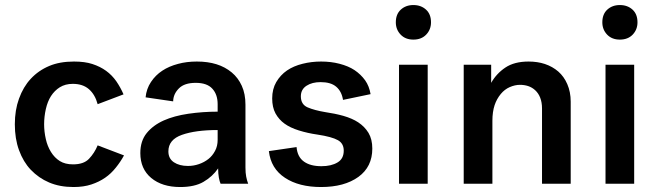

<svg xmlns="http://www.w3.org/2000/svg" viewBox="-20 -732 2619 765"><path d="M39.1 -236.8Q39.1 -293.5 55.7 -338.9Q72.8 -386.2 102.5 -418Q133.3 -451.2 176.3 -469.2Q217.8 -486.8 274.9 -486.8Q317.9 -486.8 347.7 -477.1Q379.4 -466.8 402.8 -449.7Q426.3 -432.6 443.4 -408.2Q460.4 -383.3 472.2 -356L369.1 -316.9Q358.9 -355 334.5 -376.5Q310.1 -397.9 270 -397.9Q240.2 -397.9 218.3 -384.3Q197.3 -371.1 183.1 -349.1Q169.4 -327.6 162.6 -297.4Q155.8 -267.1 155.8 -236.8Q155.8 -207.5 162.6 -177.7Q168.9 -149.4 183.1 -126.5Q197.3 -103.5 218.3 -90.3Q239.3 -77.1 271 -77.1Q313.5 -77.1 334.5 -99.1Q356.4 -122.1 369.1 -152.8L474.1 -112.8Q460.4 -87.4 441.4 -64Q422.4 -40 398.9 -23.9Q375 -7.3 344.2 2.9Q313.5 13.2 272.9 13.2Q218.3 13.2 175.8 -4.9Q134.3 -22.5 102.5 -55.7Q72.8 -86.9 55.7 -133.8Q39.1 -179.2 39.1 -236.8Z M858.9 0Q855 -8.3 852.1 -23.9Q849.1 -40.5 849.1 -61Q826.7 -28.3 790.5 -7.3Q755.4 13.2 697.8 13.2Q626 13.2 582.5 -22.9Q539.1 -59.1 539.1 -122.1Q539.1 -170.4 564.5 -201.7Q589.8 -232.9 632.3 -252Q673.8 -270.5 730.5 -278.8Q787.6 -287.1 847.2 -287.1V-316.9Q847.2 -355.5 826.2 -378.4Q805.2 -401.9 759.8 -401.9Q714.8 -401.9 692.9 -379.9Q670.4 -357.4 669.9 -328.1L560.1 -344.2Q563.5 -378.4 581.5 -405.3Q599.6 -432.6 626.5 -450.2Q652.8 -467.8 689.5 -477.5Q723.6 -486.8 764.2 -486.8Q808.1 -486.8 842.3 -476.1Q877 -465.3 903.3 -443.4Q928.7 -422.4 943.4 -390.1Q958 -357.9 958 -314.9V-64.9Q958 -43 960.9 -28.3Q963.9 -12.7 968.8 0ZM729 -70.8Q751.5 -70.8 772.5 -78.1Q793.9 -85.4 810.5 -98.6Q826.2 -110.8 836.9 -130.9Q847.2 -149.9 847.2 -174.8V-213.9Q759.3 -213.9 705.1 -194.8Q650.9 -175.8 650.9 -128.9Q650.9 -100.1 672.9 -85.4Q694.8 -70.8 729 -70.8Z M1178.7 -348.1Q1178.7 -315.9 1205.6 -304.2Q1232.9 -292.5 1276.4 -285.2Q1314 -279.8 1347.7 -270.5Q1383.3 -260.3 1407.2 -244.6Q1433.1 -227.5 1448.2 -202.6Q1463.4 -177.2 1463.4 -140.1Q1463.4 -67.4 1408.2 -27.3Q1352.1 13.2 1259.3 13.2Q1171.4 13.2 1115.7 -23.4Q1059.1 -60.5 1051.3 -129.9L1161.6 -146Q1165 -106.4 1191.4 -87.9Q1216.8 -69.8 1260.7 -69.8Q1300.3 -69.8 1325.2 -85Q1349.6 -99.6 1349.6 -131.8Q1349.6 -160.2 1326.7 -173.3Q1302.7 -187 1244.6 -195.8Q1206.1 -201.2 1170.4 -212.4Q1136.2 -223.1 1113.8 -239.3Q1091.3 -255.4 1077.6 -280.3Q1064.5 -304.7 1064.5 -339.8Q1064.5 -377 1080.6 -404.8Q1097.2 -433.1 1123.5 -451.2Q1149.9 -469.2 1186 -478Q1221.2 -486.8 1259.3 -486.8Q1298.8 -486.8 1332.5 -478Q1368.2 -468.8 1392.6 -452.6Q1418 -435.5 1435.1 -411.6Q1451.2 -388.7 1456.5 -356.9L1346.7 -334Q1341.3 -368.2 1319.3 -386.7Q1297.9 -404.8 1257.3 -404.8Q1223.6 -404.8 1201.7 -390.6Q1178.7 -376 1178.7 -348.1Z M1557.1 -643.1Q1557.1 -675.3 1576.7 -693.4Q1596.7 -711.9 1627 -711.9Q1657.7 -711.9 1677.7 -693.4Q1697.3 -675.3 1697.3 -643.1Q1697.3 -614.3 1678.2 -594.2Q1659.2 -574.2 1627 -574.2Q1595.2 -574.2 1576.2 -594.2Q1557.1 -614.3 1557.1 -643.1ZM1569.8 -474.1H1684.1V0H1569.8Z M1827.6 -474.1H1937V-401.9Q1958 -439 1993.7 -462.9Q2029.3 -486.8 2085.9 -486.8Q2121.6 -486.8 2150.9 -477.1Q2181.6 -466.8 2204.6 -446.8Q2227.1 -427.2 2240.2 -397Q2253.9 -365.7 2253.9 -327.1V0H2139.6V-299.8Q2139.6 -324.2 2132.3 -342.8Q2125.5 -360.4 2112.3 -372.6Q2100.1 -383.8 2084 -389.2Q2068.8 -394 2051.8 -394Q2031.7 -394 2010.7 -384.8Q1990.7 -376 1975.6 -357.9Q1959 -337.9 1950.7 -313Q1941.9 -286.1 1941.9 -251V0H1827.6Z M2379.9 -643.1Q2379.9 -675.3 2399.4 -693.4Q2419.4 -711.9 2449.7 -711.9Q2480.5 -711.9 2500.5 -693.4Q2520 -675.3 2520 -643.1Q2520 -614.3 2501 -594.2Q2481.9 -574.2 2449.7 -574.2Q2418 -574.2 2398.9 -594.2Q2379.9 -614.3 2379.9 -643.1ZM2392.6 -474.1H2506.8V0H2392.6Z"/></svg>

Font: Post Grotesk Medium
Style: Medium
Weight: 500
Version: Version 1.0